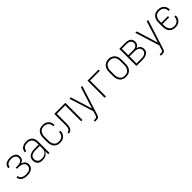

<svg xmlns="http://www.w3.org/2000/svg" viewBox="440 -2218 4120 4120"><g transform="rotate(-45 2500.0 -158.0)"><path d="M253 8Q231 8 209 5.5Q187 3 165.5 -3Q144 -9 124.5 -20Q105 -31 90.5 -47.5Q76 -64 67.5 -85Q59 -106 59 -128Q59 -129 59 -129.5Q59 -130 59 -131H99Q99 -130 99 -129.5Q99 -129 99 -129Q99 -112 106 -96Q113 -80 125.5 -68Q138 -56 153.5 -48.5Q169 -41 185.5 -36.5Q202 -32 219 -30.5Q236 -29 253 -29Q271 -29 288.5 -30.5Q306 -32 323.5 -37Q341 -42 356.5 -51Q372 -60 384 -73.5Q396 -87 401.5 -104.5Q407 -122 407 -139Q407 -158 401.5 -175.5Q396 -193 384 -206.5Q372 -220 355.5 -229Q339 -238 321.5 -243Q304 -248 286 -250Q268 -252 250 -252H196V-289H250Q266 -289 282.5 -290.5Q299 -292 315 -296.5Q331 -301 345 -309.5Q359 -318 370 -330.5Q381 -343 386 -359Q391 -375 391 -391Q391 -407 386 -422.5Q381 -438 370.5 -450Q360 -462 346 -470.5Q332 -479 316.5 -483.5Q301 -488 285 -489.5Q269 -491 253 -491Q237 -491 221.5 -489.5Q206 -488 191 -483.5Q176 -479 162 -471.5Q148 -464 137.5 -452.5Q127 -441 121 -426Q115 -411 115 -395Q115 -394 115 -393.5Q115 -393 115 -392H75Q75 -393 75 -394Q75 -395 75 -397Q75 -417 82 -437Q89 -457 102.5 -473Q116 -489 134 -500Q152 -511 171.5 -517Q191 -523 211.5 -525.5Q232 -528 253 -528Q274 -528 295 -525.5Q316 -523 336 -516.5Q356 -510 374.5 -498.5Q393 -487 406 -470.5Q419 -454 425 -433.5Q431 -413 431 -392Q431 -371 425.5 -351.5Q420 -332 407.5 -316Q395 -300 378 -289Q361 -278 342 -271Q363 -264 383.5 -252.5Q404 -241 418.5 -223.5Q433 -206 440 -184Q447 -162 447 -139Q447 -116 440 -93.5Q433 -71 419 -53.5Q405 -36 385 -23.5Q365 -11 343 -4Q321 3 298.5 5.5Q276 8 253 8Z M714 8Q684 8 654.5 0Q625 -8 603 -29Q581 -50 571 -79Q561 -108 561 -138Q561 -163 568 -186.5Q575 -210 590.5 -228.5Q606 -247 627.5 -259.5Q649 -272 672 -279Q695 -286 719.5 -288.5Q744 -291 768 -291H891V-348Q891 -367 887.5 -386Q884 -405 875.5 -422.5Q867 -440 853.5 -453.5Q840 -467 823 -476Q806 -485 787 -488Q768 -491 748 -491Q723 -491 698 -486Q673 -481 652.5 -466.5Q632 -452 619.5 -429Q607 -406 607 -381H567Q567 -403 574 -424Q581 -445 593.5 -463Q606 -481 624 -494Q642 -507 662.5 -514.5Q683 -522 704.5 -525Q726 -528 748 -528Q773 -528 797 -524Q821 -520 843 -509Q865 -498 882.5 -481Q900 -464 911 -442.5Q922 -421 926.5 -396.5Q931 -372 931 -348V0H891V-96Q881 -71 862.5 -50Q844 -29 820 -16Q796 -3 769 2.5Q742 8 714 8ZM727 -29Q748 -29 769 -32.5Q790 -36 809.5 -44.5Q829 -53 845 -67Q861 -81 871.5 -99Q882 -117 886.5 -138Q891 -159 891 -180V-255H768Q749 -255 730 -253Q711 -251 693 -246.5Q675 -242 657.5 -233.5Q640 -225 626.5 -211.5Q613 -198 607 -179.5Q601 -161 601 -142Q601 -118 610 -95Q619 -72 637 -56Q655 -40 679 -34.5Q703 -29 727 -29Z M1247 8Q1221 8 1195 2.5Q1169 -3 1146 -17Q1123 -31 1106 -51.5Q1089 -72 1079 -96.5Q1069 -121 1065 -147.5Q1061 -174 1061 -200V-320Q1061 -346 1065 -372.5Q1069 -399 1079 -423.5Q1089 -448 1106 -468.5Q1123 -489 1146 -503Q1169 -517 1195 -522.5Q1221 -528 1247 -528Q1272 -528 1296 -524Q1320 -520 1341.5 -509Q1363 -498 1381 -481Q1399 -464 1410.5 -443Q1422 -422 1427.5 -398Q1433 -374 1433 -350Q1433 -349 1433 -349Q1433 -349 1433 -348H1393Q1393 -348 1393 -348.5Q1393 -349 1393 -349Q1393 -378 1383 -406Q1373 -434 1352.5 -454Q1332 -474 1304 -482.5Q1276 -491 1247 -491Q1226 -491 1205 -486.5Q1184 -482 1166 -470Q1148 -458 1135 -441Q1122 -424 1114.5 -404Q1107 -384 1104 -362.5Q1101 -341 1101 -320V-200Q1101 -179 1104 -157.5Q1107 -136 1114.5 -116Q1122 -96 1135 -79Q1148 -62 1166 -50Q1184 -38 1205 -33.5Q1226 -29 1247 -29Q1276 -29 1304 -37.5Q1332 -46 1352.5 -66Q1373 -86 1383 -114Q1393 -142 1393 -171Q1393 -171 1393 -171.5Q1393 -172 1393 -172H1433Q1433 -171 1433 -171Q1433 -171 1433 -170Q1433 -146 1427.5 -122Q1422 -98 1410.5 -77Q1399 -56 1381 -39Q1363 -22 1341.5 -11Q1320 0 1296 4Q1272 8 1247 8Z M1517 0V-37Q1529 -37 1540.5 -41Q1552 -45 1560.5 -53Q1569 -61 1575 -71.5Q1581 -82 1585 -93Q1589 -104 1591.5 -115.5Q1594 -127 1595 -138.5Q1596 -150 1596.5 -162Q1597 -174 1597 -186Q1597 -205 1596.5 -223.5Q1596 -242 1596 -261V-520H1931V0H1891V-483H1636V-261Q1636 -252 1636 -242Q1636 -232 1636 -223Q1636 -205 1636 -187Q1636 -169 1635 -151Q1634 -133 1631 -115.5Q1628 -98 1622.5 -81Q1617 -64 1607.5 -48.5Q1598 -33 1584 -21.5Q1570 -10 1552.5 -5Q1535 0 1517 0Z M2096 215V178H2143Q2153 178 2163.5 175.5Q2174 173 2181 165.5Q2188 158 2192 148Q2196 138 2199 128Q2199 128 2199 127.5Q2199 127 2199 127Q2199 127 2199 126.5Q2199 126 2199 126L2229 34L2055 -520H2097L2249 -29L2403 -520H2445L2237 137Q2237 137 2237 137Q2237 137 2237 137Q2237 137 2237 137Q2237 137 2237 137Q2232 153 2225.5 169Q2219 185 2206 196.5Q2193 208 2176.5 211.5Q2160 215 2143 215Z M2604 0V-520H2939V-483H2644V0Z M3250 8Q3223 8 3197 2.5Q3171 -3 3148 -16.5Q3125 -30 3107.5 -50.5Q3090 -71 3079.5 -95.5Q3069 -120 3065 -146.5Q3061 -173 3061 -200V-320Q3061 -347 3065 -373.5Q3069 -400 3079.5 -424.5Q3090 -449 3107.5 -469.5Q3125 -490 3148 -503.5Q3171 -517 3197 -524Q3223 -531 3250 -531Q3277 -531 3303 -524Q3329 -517 3352 -503.5Q3375 -490 3392.5 -469.5Q3410 -449 3420.5 -424.5Q3431 -400 3435 -373.5Q3439 -347 3439 -320V-200Q3439 -173 3435 -146.5Q3431 -120 3420.5 -95.5Q3410 -71 3392.5 -50.5Q3375 -30 3352 -16.5Q3329 -3 3303 2.5Q3277 8 3250 8ZM3250 -29Q3272 -29 3293 -33.5Q3314 -38 3332 -49.5Q3350 -61 3363.5 -78.5Q3377 -96 3385 -116Q3393 -136 3396 -157Q3399 -178 3399 -200V-320Q3399 -342 3396 -363.5Q3393 -385 3385 -405Q3377 -425 3363.5 -442.5Q3350 -460 3331 -471Q3312 -482 3291 -486.5Q3270 -491 3248 -491Q3227 -491 3206 -486Q3185 -481 3167 -469.5Q3149 -458 3136 -440.5Q3123 -423 3115 -403.5Q3107 -384 3104 -362.5Q3101 -341 3101 -320V-200Q3101 -178 3104 -157Q3107 -136 3115 -116Q3123 -96 3136.5 -78.5Q3150 -61 3168 -49.5Q3186 -38 3207.5 -33.5Q3229 -29 3250 -29Z M3569 0V-520H3756Q3776 -520 3796 -517.5Q3816 -515 3835 -508.5Q3854 -502 3871 -490.5Q3888 -479 3899.5 -462.5Q3911 -446 3916 -426Q3921 -406 3921 -386Q3921 -368 3916.5 -349.5Q3912 -331 3901.5 -315.5Q3891 -300 3875.5 -289Q3860 -278 3843 -271Q3864 -265 3884 -254Q3904 -243 3918.5 -226Q3933 -209 3940 -187.5Q3947 -166 3947 -143Q3947 -121 3940.5 -99Q3934 -77 3919.5 -59.5Q3905 -42 3885.5 -30.5Q3866 -19 3844.5 -12Q3823 -5 3800.5 -2.5Q3778 0 3756 0ZM3609 -288H3756Q3771 -288 3786 -289.5Q3801 -291 3815 -296Q3829 -301 3842 -309Q3855 -317 3864 -329Q3873 -341 3877.5 -356Q3882 -371 3882 -386Q3882 -401 3877.5 -415.5Q3873 -430 3864 -442Q3855 -454 3842 -462Q3829 -470 3815 -475Q3801 -480 3786 -481.5Q3771 -483 3756 -483H3609ZM3609 -37H3756Q3773 -37 3790.5 -38.5Q3808 -40 3825 -45Q3842 -50 3857.5 -58.5Q3873 -67 3884.5 -80Q3896 -93 3901.5 -109.5Q3907 -126 3907 -144Q3907 -161 3901.5 -178Q3896 -195 3884.5 -208Q3873 -221 3857.5 -229.5Q3842 -238 3825 -243Q3808 -248 3790.5 -249.5Q3773 -251 3756 -251H3609Z M4096 215V178H4143Q4153 178 4163.5 175.5Q4174 173 4181 165.5Q4188 158 4192 148Q4196 138 4199 128Q4199 128 4199 127.5Q4199 127 4199 127Q4199 127 4199 126.5Q4199 126 4199 126L4229 34L4055 -520H4097L4249 -29L4403 -520H4445L4237 137Q4237 137 4237 137Q4237 137 4237 137Q4237 137 4237 137Q4237 137 4237 137Q4232 153 4225.5 169Q4219 185 4206 196.5Q4193 208 4176.5 211.5Q4160 215 4143 215Z M4747 8Q4721 8 4695 2.5Q4669 -3 4646 -17Q4623 -31 4606 -51.5Q4589 -72 4579 -96.5Q4569 -121 4565 -147.5Q4561 -174 4561 -200V-320Q4561 -346 4565 -372.5Q4569 -399 4579 -423.5Q4589 -448 4606 -468.5Q4623 -489 4646 -503Q4669 -517 4695 -522.5Q4721 -528 4747 -528Q4772 -528 4796 -524Q4820 -520 4841.5 -509Q4863 -498 4881 -481Q4899 -464 4910.5 -443Q4922 -422 4927.5 -398Q4933 -374 4933 -350Q4933 -349 4933 -349Q4933 -349 4933 -348H4893Q4893 -348 4893 -348.5Q4893 -349 4893 -349Q4893 -378 4883 -406Q4873 -434 4852.5 -454Q4832 -474 4804 -482.5Q4776 -491 4747 -491Q4726 -491 4705 -486.5Q4684 -482 4666 -470Q4648 -458 4635 -441Q4622 -424 4614.5 -404Q4607 -384 4604 -362.5Q4601 -341 4601 -320V-278H4804V-242H4601V-200Q4601 -179 4604 -157.5Q4607 -136 4614.5 -116Q4622 -96 4635 -79Q4648 -62 4666 -50Q4684 -38 4705 -33.5Q4726 -29 4747 -29Q4776 -29 4804 -37.5Q4832 -46 4852.5 -66Q4873 -86 4883 -114Q4893 -142 4893 -171Q4893 -171 4893 -171.5Q4893 -172 4893 -172H4933Q4933 -171 4933 -171Q4933 -171 4933 -170Q4933 -146 4927.5 -122Q4922 -98 4910.5 -77Q4899 -56 4881 -39Q4863 -22 4841.5 -11Q4820 0 4796 4Q4772 8 4747 8Z"/></g></svg>

Font: Zed Sans Extralight
Style: Regular
Weight: 200
Designer: Belleve Invis
Foundry: Belleve Invis
Version: Version 1.0.0; ttfautohint (v1.8.4)